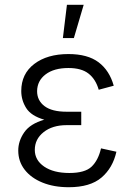

<svg xmlns="http://www.w3.org/2000/svg" viewBox="-20 -781 567 811"><path d="M270.5 9.8Q207.5 9.8 159.4 -9.8Q111.3 -29.3 84.2 -64.2Q57.1 -99.1 57.1 -145Q57.1 -185.5 82.3 -221.9Q107.4 -258.3 167 -275.4Q111.3 -291.5 90.6 -324.7Q69.8 -357.9 69.8 -396.5Q69.8 -469.2 124.8 -511Q179.7 -552.7 269 -552.7Q350.1 -552.7 396.2 -518.1Q442.4 -483.4 460.4 -418.9L397 -401.9Q384.3 -446.3 354.2 -470Q324.2 -493.7 269 -493.7Q208 -493.7 172.6 -466.8Q137.2 -439.9 136.7 -396Q136.7 -356.4 168 -332.8Q199.2 -309.1 261.2 -309.1H323.2V-252.4H261.2Q201.7 -252.4 164.3 -222.9Q127 -193.4 127 -147.9Q127 -104.5 166.5 -77.4Q206.1 -50.3 272.9 -50.3Q338.9 -50.3 366.9 -77.1Q395 -104 406.7 -154.3L471.7 -140.1Q456.5 -71.8 408.7 -31Q360.8 9.8 270.5 9.8ZM245.6 -620.1 262.7 -760.7H333.5L292 -620.1Z"/></svg>

Font: Inter Light
Style: Regular
Weight: 300
Designer: Rasmus Andersson
Foundry: rsms
Version: Version 4.000;git-a52131595